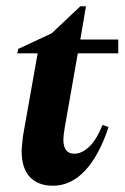

<svg xmlns="http://www.w3.org/2000/svg" viewBox="-20 -582 397 612"><path d="M149 10Q101 10 75 -18Q49 -46 49 -100Q49 -110 50.5 -122Q52 -134 53 -147L100 -412H35L38 -426L145 -476L236 -562H254L236 -456H357V-412H228L187 -179Q184 -162 183 -153Q182 -144 182 -137Q182 -92 217 -92Q240 -92 263.5 -113.5Q287 -135 307 -184L326 -177Q296 -86 251 -38Q206 10 149 10Z"/></svg>

Font: Spectral
Style: Bold Italic
Weight: 700
Italic angle: -10°
Designer: Jean-Baptiste Levee
Foundry: Production Type
Version: Version 2.001